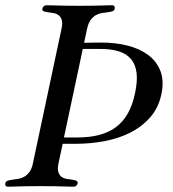

<svg xmlns="http://www.w3.org/2000/svg" viewBox="-55 -700 650 722"><path d="M185.5 -183.1H236.3Q281.7 -183.1 317.6 -192.4Q353.5 -201.7 380.6 -221.7Q407.7 -241.7 425.8 -273.7Q443.8 -305.7 453.1 -351.1Q462.4 -395 458.5 -426.3Q454.6 -457.5 438 -477.5Q421.4 -497.6 392.1 -506.8Q362.8 -516.1 321.3 -516.1H256.3ZM165 -85.9Q160.6 -64.5 164.6 -52.5Q168.5 -40.5 177 -34.7Q185.5 -28.8 196.5 -27.1Q207.5 -25.4 217 -24.2Q226.6 -22.9 232.4 -20.3Q238.3 -17.6 236.8 -9.8Q235.8 -5.4 231.9 -1.7Q228 2 221.2 2Q212.4 2 202.6 1.7Q192.9 1.5 179.2 1Q165.5 0.5 146.2 0.2Q127 0 98.6 0Q70.8 0 51.3 0.2Q31.7 0.5 17.8 1Q3.9 1.5 -5.9 1.7Q-15.6 2 -24.9 2Q-31.7 2 -33.9 -1.7Q-36.1 -5.4 -35.2 -9.8Q-33.7 -17.6 -26.6 -20.3Q-19.5 -22.9 -9.5 -24.2Q0.5 -25.4 12.2 -27.1Q23.9 -28.8 34.9 -34.7Q45.9 -40.5 55.2 -52.5Q64.5 -64.5 68.8 -85.9L176.3 -591.8Q181.2 -613.8 177 -625.7Q172.9 -637.7 164.3 -643.6Q155.8 -649.4 144.8 -651.1Q133.8 -652.8 124.3 -654.1Q114.7 -655.3 108.9 -657.7Q103 -660.2 104.5 -668Q105.5 -672.4 109.4 -676.3Q113.3 -680.2 120.1 -680.2Q129.4 -680.2 139.2 -679.9Q148.9 -679.7 162.6 -679.2Q176.3 -678.7 195.6 -678.5Q214.8 -678.2 242.7 -678.2Q271 -678.2 290.3 -678.5Q309.6 -678.7 323.5 -679.2Q337.4 -679.7 347.4 -679.9Q357.4 -680.2 366.2 -680.2Q373 -680.2 375.2 -676.3Q377.4 -672.4 376.5 -668Q375 -660.2 367.9 -657.7Q360.8 -655.3 350.8 -654.1Q340.8 -652.8 329.1 -651.1Q317.4 -649.4 306.4 -643.6Q295.4 -637.7 286.4 -625.7Q277.3 -613.8 272.5 -591.8L261.2 -539.1Q274.4 -539.1 291.5 -539.6Q308.6 -540 326.7 -540Q379.9 -540 425.5 -528.3Q471.2 -516.6 502.9 -492.7Q534.7 -468.8 548.6 -432.1Q562.5 -395.5 551.8 -345.2Q541 -294.4 510 -259Q479 -223.6 435.1 -201.4Q391.1 -179.2 337.9 -169.2Q284.7 -159.2 229.5 -159.2H180.7Z"/></svg>

Font: XB Zar
Style: Italic
Weight: 400
Italic angle: -12°
Designer: Behnam
Foundry: Irmug
Version: Version 8.005 2009